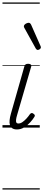

<svg xmlns="http://www.w3.org/2000/svg" viewBox="-20 -1030 350 1550"><path d="M117 15Q94 15 80 6Q66 -3 60.5 -20Q55 -37 57.5 -60.5Q60 -84 68 -112L177 -495Q181 -506 187 -510.5Q193 -515 208 -515Q222 -515 228.5 -509Q235 -503 232 -493L118 -101Q111 -78 109.5 -62.5Q108 -47 112.5 -40Q117 -33 128 -33Q145 -33 161.5 -44.5Q178 -56 194 -73.5Q210 -91 222 -109Q229 -117 236 -117.5Q243 -118 250 -112Q260 -105 261 -99.5Q262 -94 258 -87Q246 -67 225 -43.5Q204 -20 176.5 -2.5Q149 15 117 15ZM285 -627Q280 -627 276.5 -629.5Q273 -632 269 -638L176 -806Q174 -810 173 -813.5Q172 -817 173 -820Q174 -827 180.5 -833Q187 -839 196 -842.5Q205 -846 212 -846Q223 -846 231 -831L307 -659Q309 -655 309.5 -652Q310 -649 310 -646Q309 -638 300.5 -632.5Q292 -627 285 -627ZM0 490H301V500H0ZM0 -20H301V0H0ZM0 -505H301V-500H0ZM0 -1010H301V-1000H0Z"/></svg>

Font: Playwrite AU NSW Guides
Style: Regular
Weight: 400
Designer: Veronika Burian, José Scaglione
Foundry: TypeTogether
Version: Version 1.003